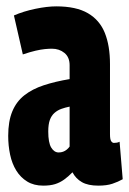

<svg xmlns="http://www.w3.org/2000/svg" viewBox="-20 -574 407 604"><path d="M5.8 -146.6Q5.8 -192.4 18.7 -223.5Q31.6 -254.6 56.7 -274.3Q81.8 -294 117.7 -305.8Q153.6 -317.6 199 -325.2V-368.8Q199 -394.2 182.7 -407.5Q166.4 -420.8 143.2 -420.8Q134 -420.8 121.4 -419.6Q108.8 -418.4 91.9 -414.5Q75 -410.6 51.8 -402.8L23.8 -525.4Q54.2 -538.6 91.4 -546.3Q128.6 -554 156.8 -554Q219.6 -554 256.6 -532.4Q293.6 -510.8 309.8 -470.4Q326 -430 326 -372.4V-151.8Q326 -135.2 329.8 -129.8Q333.6 -124.4 338.4 -124.4Q342.6 -124.4 347.5 -125.2Q352.4 -126 356.2 -128.2L366 -10.2Q351.6 -2 333.7 4Q315.8 10 289.2 10Q257 10 237.7 -1Q218.4 -12 208 -32Q195 -18.6 181.8 -9.1Q168.6 0.4 153.3 5.2Q138 10 116 10Q86.6 10 65.6 -2.9Q44.6 -15.8 31.2 -37.5Q17.8 -59.2 11.8 -87.5Q5.8 -115.8 5.8 -146.6ZM131.8 -160.4Q131.8 -125.2 141.1 -109.8Q150.4 -94.4 164.6 -94.4Q172 -94.4 178.4 -96.7Q184.8 -99 190.2 -103.5Q195.6 -108 199 -113V-238.6Q185 -235.8 173 -231.5Q161 -227.2 151.4 -218.8Q141.8 -210.4 136.8 -196.6Q131.8 -182.8 131.8 -160.4Z"/></svg>

Font: Georama ExtraCondensed Thin
Style: Regular
Weight: 100
Width: 2
Designer: Jean-Baptiste Levee
Foundry: Production Type
Version: Version 1.001